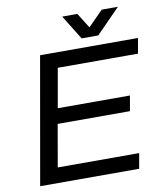

<svg xmlns="http://www.w3.org/2000/svg" viewBox="-93 -944 877 1021"><g transform="rotate(-10 345.0 -434.0)"><path d="M40.6 0 161.1 -686H689.8L675.3 -603.9H242.2L204.9 -392.2H594.5L580.1 -310.2H189.9L150.1 -82.1H589.7L575.2 0ZM613.5 -868 484 -736H394.2L312.7 -868H394.4L462.6 -758.9L418.5 -759.4L526.3 -868Z"/></g></svg>

Font: Archivo Variable SemiBold
Style: Italic
Weight: 600
Italic angle: -10°
Designer: Hector Gatti
Foundry: Omnibus-Type
Version: Version 2.001